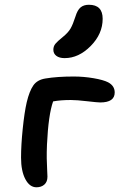

<svg xmlns="http://www.w3.org/2000/svg" viewBox="-20 -857 504 810"><path d="M252.9 -611.8Q230.5 -611.8 217.8 -621.3Q205.1 -630.9 205.1 -647Q205.1 -661.6 213.6 -672.1Q222.2 -682.6 244.1 -700.2Q267.6 -719.2 277.6 -736.6Q287.6 -753.9 297.9 -786.1Q306.6 -814.9 320.1 -825.9Q333.5 -836.9 355 -836.9Q413.1 -836.9 413.1 -777.8Q413.1 -713.9 362.5 -662.8Q312 -611.8 252.9 -611.8ZM133.8 -66.9Q105 -66.9 86.9 -101.3Q68.8 -135.7 68.8 -191.9Q68.8 -244.6 75.9 -314Q83 -383.3 92.8 -425.8Q104 -472.7 120.6 -496.6Q137.2 -520.5 171.9 -525.9Q220.7 -534.2 291 -534.2Q333 -534.2 374.5 -527.1Q416 -520 436 -509.8Q463.9 -495.1 463.9 -466.8Q463.9 -424.8 402.8 -424.8Q391.6 -424.8 347.7 -429.9Q303.7 -435.1 278.8 -435.1Q235.4 -435.1 204.1 -429.2Q184.1 -373 178.2 -247.1Q176.8 -212.9 177.2 -189Q177.7 -165 179 -139.4Q180.2 -113.8 180.2 -111.8Q180.2 -89.8 167.2 -78.4Q154.3 -66.9 133.8 -66.9Z"/></svg>

Font: Shantell Sans Irregular Bouncy
Style: Regular
Weight: 500
Designer: Stephen Nixon, Anya Danilova, Shantell Martin
Foundry: Arrow Type
Version: Version 1.006;[9816181b4]